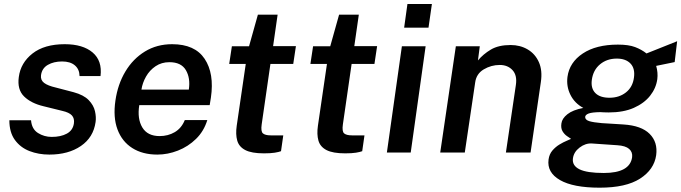

<svg xmlns="http://www.w3.org/2000/svg" viewBox="-20 -742 3314 934"><path d="M220 10Q167.5 10 123.2 -7.2Q79 -24.5 52.2 -61.5Q25.5 -98.5 25.5 -157H131Q134.5 -114 164.8 -95Q195 -76 231.5 -76Q276 -76 305.2 -92Q334.5 -108 339.5 -141.5Q343 -166 329.8 -180.5Q316.5 -195 283.5 -202.5L192.5 -225Q131 -239.5 97 -273Q63 -306.5 71.5 -367.5Q80.5 -436.5 138.2 -481.8Q196 -527 295 -527Q383 -527 430.5 -486.8Q478 -446.5 469 -372H367Q366.5 -405 344.2 -424Q322 -443 282 -443Q241.5 -443 212.8 -426.5Q184 -410 179.5 -376Q176.5 -352.5 194.5 -338.8Q212.5 -325 252 -316L338 -293.5Q387.5 -280 411.5 -255Q435.5 -230 442 -201.2Q448.5 -172.5 445 -148.5Q434.5 -73.5 373.5 -31.8Q312.5 10 220 10Z M745.5 10Q673.5 10 623.5 -21.8Q573.5 -53.5 551.5 -112.5Q529.5 -171.5 541.5 -253Q553 -332.5 590 -394.2Q627 -456 685 -491.5Q743 -527 817.5 -527Q928 -527 975.5 -455.8Q1023 -384.5 1006 -267.5L1000 -230.5H657.5Q647 -164.5 672.2 -122.2Q697.5 -80 756.5 -80Q797.5 -80 830.2 -99.2Q863 -118.5 879 -158H988.5Q972 -104 933.8 -66.5Q895.5 -29 845.8 -9.5Q796 10 745.5 10ZM668 -306H898.5Q907 -362 884.2 -400.8Q861.5 -439.5 804 -439.5Q766 -439.5 737 -420Q708 -400.5 690.5 -369.8Q673 -339 668 -306Z M1264 4Q1204 4 1173.2 -12Q1142.5 -28 1134 -58.2Q1125.5 -88.5 1131.5 -130L1175.5 -431H1095L1108 -517H1191.5L1234.5 -670.5H1330.5L1308.5 -517.5H1419.5L1406.5 -431H1295.5L1253 -137Q1248 -102.5 1259.2 -93Q1270.5 -83.5 1297 -83.5H1358L1347 -6.5Q1336.5 -2.5 1316.5 0.8Q1296.5 4 1264 4Z M1659 4Q1599 4 1568.2 -12Q1537.5 -28 1529 -58.2Q1520.5 -88.5 1526.5 -130L1570.5 -431H1490L1503 -517H1586.5L1629.5 -670.5H1725.5L1703.5 -517.5H1814.5L1801.5 -431H1690.5L1648 -137Q1643 -102.5 1654.2 -93Q1665.5 -83.5 1692 -83.5H1753L1742 -6.5Q1731.5 -2.5 1711.5 0.8Q1691.5 4 1659 4Z M1946 -607.5 1962 -722.5H2081L2064.5 -607.5ZM1862 0 1935 -517H2050.5L1978 0Z M2121.5 0 2197.5 -517H2314L2305 -448Q2330.5 -478.5 2367.8 -500.8Q2405 -523 2464 -523Q2510.5 -523 2547 -501.5Q2583.5 -480 2601.5 -439.5Q2619.5 -399 2611 -342.5L2561 0H2441L2489.5 -328.5Q2496.5 -375.5 2473.2 -400.8Q2450 -426 2411 -426Q2369.5 -426 2333.2 -404.5Q2297 -383 2291.5 -340.5L2241 0Z M2897 171Q2768.5 171 2704.2 134Q2640 97 2648.5 34Q2652 8 2667.2 -9.8Q2682.5 -27.5 2701.5 -39Q2720.5 -50.5 2736.5 -57Q2752.5 -63.5 2758 -66.5Q2751.5 -71 2738.8 -79.5Q2726 -88 2716.8 -103Q2707.5 -118 2711 -141.5Q2714 -165.5 2740 -186.2Q2766 -207 2817.5 -217Q2775 -240 2754.8 -281Q2734.5 -322 2740.5 -368Q2750 -438.5 2815 -481.8Q2880 -525 2986 -525Q3038 -525 3069.5 -513Q3101 -501 3125 -482Q3140 -488 3168.2 -499.2Q3196.5 -510.5 3225.8 -522.2Q3255 -534 3274 -541.5L3262 -440L3172 -421.5Q3181.5 -389 3177.5 -357Q3171.5 -313 3142.5 -276.2Q3113.5 -239.5 3063 -217.2Q3012.5 -195 2941 -195Q2931.5 -195 2918.8 -195.5Q2906 -196 2900 -196.5Q2860 -196 2843.5 -189.8Q2827 -183.5 2826.5 -172.5Q2827 -158.5 2847 -152.5Q2867 -146.5 2908 -143Q2927 -141.5 2954.2 -140.2Q2981.5 -139 3013 -136.5Q3100 -131 3140.2 -90.8Q3180.5 -50.5 3172 13Q3162 83 3093.5 127Q3025 171 2897 171ZM2945 -266.5Q2992 -266.5 3025 -292.5Q3058 -318.5 3064 -365Q3070 -409 3047 -433Q3024 -457 2980.5 -457Q2932.5 -457 2899 -429.2Q2865.5 -401.5 2859 -353.5Q2853.5 -312.5 2876 -289.5Q2898.5 -266.5 2945 -266.5ZM2917.5 99.5Q3044.5 99.5 3055 22.5Q3058 -2 3040.5 -17.5Q3023 -33 2983 -35.5L2859.5 -44Q2828 -46 2799.5 -24.2Q2771 -2.5 2767 29Q2762.5 63.5 2798.8 81.5Q2835 99.5 2917.5 99.5Z"/></svg>

Font: Public Sans SemiBold
Style: Italic
Weight: 600
Italic angle: -8°
Designer: The Public Sans project authors (U.S. Web Design System). Libre Franklin designed by Pablo Impallari and Rodrigo Fuenzal
Version: Version 1.007; ttfautohint (v1.8.1) -l 8 -r 50 -G 200 -x 14 